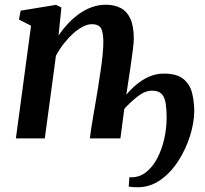

<svg xmlns="http://www.w3.org/2000/svg" viewBox="-20 -584 864 810"><path d="M227 -434.5Q245 -461 267 -484.5Q289 -508 314.5 -526Q340 -544 368 -554Q396 -564 426 -564Q462.5 -564 489 -550.2Q515.5 -536.5 530 -505Q544.5 -473.5 544.5 -421Q544.5 -405 540.5 -374Q536.5 -343 531.2 -306Q526 -269 520.5 -234.5L513 -184.5Q532 -207.5 556.2 -227.8Q580.5 -248 609.5 -260.8Q638.5 -273.5 671.5 -273.5Q726.5 -273.5 754 -250.5Q781.5 -227.5 790.5 -191Q799.5 -154.5 799.5 -114.5Q799 -65.5 781.5 -10Q764 45.5 732.2 95Q700.5 144.5 656.8 175.2Q613 206 560.5 206Q548.5 206 539.2 205.2Q530 204.5 523 203L526 163.5Q527.5 163.5 529.5 163.8Q531.5 164 533.5 164Q569 164 596.5 142.2Q624 120.5 643.2 84Q662.5 47.5 672.8 2.5Q683 -42.5 683 -88.5Q683 -122.5 679 -148Q675 -173.5 662 -187.5Q649 -201.5 622 -201.5Q592.5 -201.5 562.8 -178.8Q533 -156 504.5 -125Q500 -89.5 495.2 -55.2Q490.5 -21 488 0H359Q360.5 -15.5 364.8 -42.2Q369 -69 374.5 -101Q380 -133 385.2 -163.5Q390.5 -194 394 -216.5Q399 -249 404.2 -283.8Q409.5 -318.5 412.8 -351Q416 -383.5 416 -408Q415.5 -451 405 -466.5Q394.5 -482 367.5 -482Q349.5 -482 329 -471.2Q308.5 -460.5 288 -442Q267.5 -423.5 249 -399.8Q230.5 -376 216 -349L169 0H47L111 -475.5L60 -501.5L67 -539L216.5 -563.5L239 -552.5Z"/></svg>

Font: Merriweather 28pt SemiBold
Style: Italic
Weight: 600
Italic angle: -7.8°
Version: Version 2.101